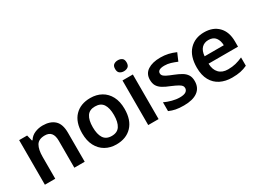

<svg xmlns="http://www.w3.org/2000/svg" viewBox="-42 -1381 2699 2021"><g transform="rotate(-30 1307.0 -370.5)"><path d="M371 -552Q462 -552 513.5 -505Q565 -458 565 -353V0H439V-328Q439 -450 339 -450Q263 -450 235 -402Q207 -354 207 -265V0H81V-542H178L196 -471H203Q229 -513 274.5 -532.5Q320 -552 371 -552Z M1207 -272Q1207 -137 1137 -63.5Q1067 10 947 10Q873 10 815 -23Q757 -56 724 -119Q691 -182 691 -272Q691 -407 760.5 -479.5Q830 -552 950 -552Q1025 -552 1083 -519.5Q1141 -487 1174 -424.5Q1207 -362 1207 -272ZM820 -272Q820 -186 850.5 -139Q881 -92 949 -92Q1017 -92 1047.5 -139Q1078 -186 1078 -272Q1078 -358 1047.5 -404Q1017 -450 948 -450Q881 -450 850.5 -404Q820 -358 820 -272Z M1400 -751Q1429 -751 1449.5 -736.5Q1470 -722 1470 -685Q1470 -648 1449.5 -633Q1429 -618 1400 -618Q1371 -618 1350.5 -633Q1330 -648 1330 -685Q1330 -722 1350.5 -736.5Q1371 -751 1400 -751ZM1463 -542V0H1337V-542Z M1993 -157Q1993 -75 1934.5 -32.5Q1876 10 1767 10Q1710 10 1669.5 2Q1629 -6 1591 -23V-130Q1631 -111 1679.5 -98Q1728 -85 1771 -85Q1823 -85 1846 -101Q1869 -117 1869 -144Q1869 -160 1860 -172.5Q1851 -185 1824.5 -200Q1798 -215 1746 -237Q1694 -257 1659.5 -278.5Q1625 -300 1607.5 -329Q1590 -358 1590 -404Q1590 -477 1647.5 -514.5Q1705 -552 1801 -552Q1851 -552 1895.5 -542Q1940 -532 1985 -512L1945 -419Q1907 -435 1871 -446Q1835 -457 1797 -457Q1714 -457 1714 -410Q1714 -393 1724.5 -381Q1735 -369 1761.5 -355.5Q1788 -342 1837 -323Q1885 -304 1920 -283.5Q1955 -263 1974 -233Q1993 -203 1993 -157Z M2332 -552Q2441 -552 2504.5 -487Q2568 -422 2568 -306V-242H2210Q2212 -168 2251 -127.5Q2290 -87 2359 -87Q2411 -87 2453 -97.5Q2495 -108 2539 -128V-27Q2499 -8 2456 1Q2413 10 2353 10Q2274 10 2212.5 -20.5Q2151 -51 2116.5 -113Q2082 -175 2082 -267Q2082 -406 2151 -479Q2220 -552 2332 -552ZM2332 -459Q2281 -459 2249.5 -426.5Q2218 -394 2213 -330H2446Q2445 -386 2417.5 -422.5Q2390 -459 2332 -459Z"/></g></svg>

Font: Noto Sans Gujarati SemiBold
Style: Regular
Weight: 600
Designer: Jelle Bosma - Monotype Design Team, Universal Thirst
Foundry: Monotype Imaging Inc.
Version: Version 2.106; ttfautohint (v1.8.4.7-5d5b)